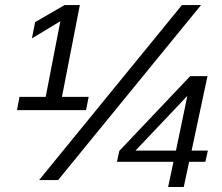

<svg xmlns="http://www.w3.org/2000/svg" viewBox="-20 -708 874 755"><path d="M46.9 -274.9 56.6 -327.1H159.7L217.3 -624.5L105.5 -557.1L118.2 -621.1L233.9 -688H293.9L223.6 -327.1H328.6L318.4 -274.9ZM208.5 0H133.8L695.3 -688H770.5ZM723.6 -71.8 702.6 27.3H641.1L662.1 -71.8H439.9L449.2 -114.7L728 -408.7H795.9L733.4 -115.7H797.4L787.6 -71.8ZM716.8 -331.1 512.7 -115.7H671.9Z"/></svg>

Font: Liberation Sans
Style: Italic
Weight: 400
Italic angle: -12°
Designer: Steve Matteson
Foundry: Ascender Corporation
Version: Version 2.1.5